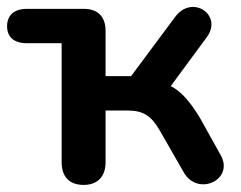

<svg xmlns="http://www.w3.org/2000/svg" viewBox="-22 -514 680 542"><path d="M214 8C253 8 276 -15 276 -56V-202H338C382 -202 405 -188 430 -144L497 -27C537 42 640 -7 601 -76L542 -182C515 -226 491 -255 460 -271L561 -408C609 -471 521 -531 473 -467L348 -299H276V-427C276 -467 254 -489 215 -489H54C18 -489 -2 -471 -2 -440C-2 -409 18 -392 54 -392H152V-56C152 -15 174 8 214 8Z"/></svg>

Font: SN Pro SemiBold
Style: Regular
Weight: 600
Designer: Tobias Whetton
Foundry: Supernotes
Version: Version 1.003;Glyphs 3.3 (3324)